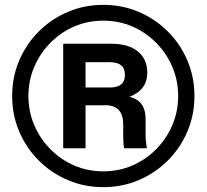

<svg xmlns="http://www.w3.org/2000/svg" viewBox="-20 -755 850 790"><path d="M405 15Q327 15 259 -14Q191 -43 139.5 -94.5Q88 -146 59 -214Q30 -282 30 -360Q30 -438 59 -506Q88 -574 139.5 -625.5Q191 -677 259 -706Q327 -735 405 -735Q483 -735 551 -706Q619 -677 670.5 -625.5Q722 -574 751 -506Q780 -438 780 -360Q780 -282 751 -214Q722 -146 670.5 -94.5Q619 -43 551 -14Q483 15 405 15ZM405 -50Q469 -50 524.5 -74Q580 -98 622.5 -141Q665 -184 689 -240Q713 -296 713 -360Q713 -424 689 -480Q665 -536 622.5 -579Q580 -622 524.5 -646Q469 -670 405 -670Q341 -670 285.5 -646Q230 -622 187.5 -579Q145 -536 121 -480Q97 -424 97 -360Q97 -296 121 -240Q145 -184 187.5 -141Q230 -98 285.5 -74Q341 -50 405 -50ZM240 -145V-575H438Q508 -575 547 -543.5Q586 -512 586 -456Q586 -385 513 -357Q579 -340 579 -267V-196Q579 -186 580.5 -173.5Q582 -161 584 -145H491Q487 -158 487 -196V-242Q487 -322 414 -322H332V-145ZM433 -499H332V-395H433Q494 -395 494 -447Q494 -499 433 -499Z"/></svg>

Font: Instrument Sans
Style: Bold
Weight: 700
Designer: Rodrigo Fuenzalida
Foundry: fragTYPE
Version: Version 1.000; ttfautohint (v1.8.4.7-5d5b);gftools[0.9.28]